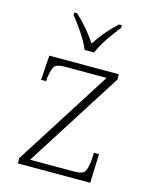

<svg xmlns="http://www.w3.org/2000/svg" viewBox="-115 -841 724 917"><g transform="rotate(15 247.0 -383.0)"><path d="M63 0V-26L367 -504H159Q120 -504 109.5 -489Q99 -474 93 -433L92 -414H67L75 -536H419V-510L115 -32H336Q374 -32 384.5 -48Q395 -64 399 -104L401 -143H426L421 0ZM231 -606Q222 -629 206 -655.5Q190 -682 171.5 -708Q153 -734 137 -753V-766H151Q186 -733 209 -705.5Q232 -678 255 -644Q277 -678 300 -705.5Q323 -733 358 -766H372V-753Q357 -734 338 -708Q319 -682 303 -655.5Q287 -629 278 -606Z"/></g></svg>

Font: Noto Serif ExtraLight
Style: Regular
Weight: 200
Designer: Monotype Design Team
Foundry: Monotype Imaging Inc.
Version: Version 2.015; ttfautohint (v1.8.4.7-5d5b)